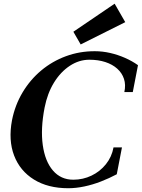

<svg xmlns="http://www.w3.org/2000/svg" viewBox="-20 -991 759 1028"><path d="M345.6 16.8Q236.8 16.8 161.8 -29.7Q86.8 -76.2 55.5 -158.3Q24.2 -240.4 44.2 -347Q60.2 -428.2 100.8 -496.1Q141.4 -564 200.5 -613.5Q259.6 -663 332.9 -690Q406.2 -717 487.6 -716.8Q528.8 -716.8 569.8 -707.4Q610.8 -698 649.1 -681.2Q687.4 -664.4 718.8 -642L691 -498.2H645.8Q654.2 -537 643.8 -568.6Q633.4 -600.2 607.8 -623.2Q582.2 -646.2 544.1 -658.7Q506 -671.2 458.4 -671.2Q403.2 -671.2 353.7 -638.6Q304.2 -606 269 -548.7Q233.8 -491.4 218.8 -415Q196.8 -301.6 209 -214.3Q221.2 -127 263.5 -77.9Q305.8 -28.8 372.4 -28.8Q424.2 -28.8 469.9 -50.7Q515.6 -72.6 547 -111.7Q578.4 -150.8 587.8 -201.8H633L605.2 -58Q565.2 -36.6 520.6 -19.3Q476 -2 431.2 7.4Q386.4 16.8 345.6 16.8ZM412 -753 372.8 -821 593.8 -971.2 650.6 -872.4Z"/></svg>

Font: Wittgenstein
Style: Italic
Weight: 400
Italic angle: -11°
Designer: Jörg Drees
Foundry: Jörg Drees
Version: Version 1.500